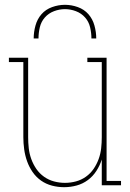

<svg xmlns="http://www.w3.org/2000/svg" viewBox="-20 -770 540 798"><path d="M246 8Q221 8 196 1.5Q171 -5 150.5 -19.5Q130 -34 115.5 -55Q101 -76 92.5 -100Q84 -124 80.5 -149.5Q77 -175 77 -200V-512H17V-530H97V-200Q97 -177 99.5 -154Q102 -131 110 -109Q118 -87 131 -68Q144 -49 163 -35.5Q182 -22 204.5 -16Q227 -10 250 -10Q273 -10 295.5 -16Q318 -22 337 -35.5Q356 -49 369 -68Q382 -87 390 -109Q398 -131 400.5 -154Q403 -177 403 -200V-512H343V-530H423V-18H483V0H403V-107Q395 -82 380.5 -59.5Q366 -37 345 -21.5Q324 -6 298.5 1Q273 8 246 8ZM120 -610Q120 -637 127.5 -664Q135 -691 152.5 -711Q170 -731 196.5 -740.5Q223 -750 250 -750Q277 -750 303.5 -740.5Q330 -731 347.5 -711Q365 -691 372.5 -664Q380 -637 380 -610H360Q360 -633 354.5 -656.5Q349 -680 333.5 -697.5Q318 -715 295.5 -723.5Q273 -732 250 -732Q227 -732 204.5 -723.5Q182 -715 166.5 -697.5Q151 -680 145.5 -656.5Q140 -633 140 -610Z"/></svg>

Font: Iosevka Slab Thin
Style: Regular
Weight: 100
Monospace: yes
Designer: Belleve Invis
Foundry: Belleve Invis
Version: Version 11.1.0; ttfautohint (v1.8.3)